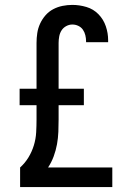

<svg xmlns="http://www.w3.org/2000/svg" viewBox="-20 -763 540 783"><path d="M62 0V-80Q82 -98 96 -121Q110 -144 118 -170Q126 -196 127.5 -223Q129 -250 129 -276V-334H60V-401H129V-588Q129 -608 132 -628Q135 -648 143.5 -666.5Q152 -685 165.5 -700.5Q179 -716 197 -725.5Q215 -735 235 -739Q255 -743 275 -743Q304 -743 332.5 -734.5Q361 -726 381.5 -705Q402 -684 411.5 -656Q421 -628 421 -599Q421 -597 421 -595Q421 -593 421 -591H331Q331 -592 331 -593Q331 -594 331 -595Q331 -607 328 -619.5Q325 -632 318 -642Q311 -652 299.5 -657.5Q288 -663 275 -663Q262 -663 250 -656.5Q238 -650 231 -639Q224 -628 221.5 -614.5Q219 -601 219 -588V-401H322V-334H219V-276Q219 -251 218 -225.5Q217 -200 212.5 -175Q208 -150 199 -125.5Q190 -101 176 -80H438V0Z"/></svg>

Font: Iosevka SS04 Medium
Style: Regular
Weight: 500
Monospace: yes
Designer: Belleve Invis
Foundry: Belleve Invis
Version: Version 19.0.0; ttfautohint (v1.8.4)